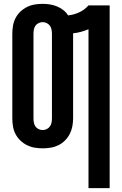

<svg xmlns="http://www.w3.org/2000/svg" viewBox="-20 -763 634 998"><path d="M440 215V-611Q421 -603 401 -597.5Q381 -592 360 -590V-148Q360 -127 356 -106Q352 -85 342.5 -66.5Q333 -48 318 -33Q303 -18 284 -8.5Q265 1 244 4.5Q223 8 202 8Q181 8 160 4.5Q139 1 120 -8.5Q101 -18 85.5 -33Q70 -48 60.5 -66.5Q51 -85 47.5 -106Q44 -127 44 -148V-587Q44 -608 47.5 -629Q51 -650 60.5 -668.5Q70 -687 85.5 -702Q101 -717 120 -726.5Q139 -736 160 -739.5Q181 -743 202 -743Q221 -743 239.5 -740Q258 -737 275.5 -730Q293 -723 308.5 -711Q324 -699 334 -683Q364 -686 392 -699Q420 -712 440 -735H550V215ZM202 -87Q213 -87 223 -92Q233 -97 239.5 -106Q246 -115 248 -126Q250 -137 250 -148V-587Q250 -598 248 -609Q246 -620 239.5 -629Q233 -638 223 -643Q213 -648 202 -648Q191 -648 180.5 -643Q170 -638 164 -629Q158 -620 156 -609Q154 -598 154 -587V-148Q154 -137 156 -126Q158 -115 164 -106Q170 -97 180.5 -92Q191 -87 202 -87Z"/></svg>

Font: Iosevka QP
Style: Bold
Weight: 700
Designer: Belleve Invis
Foundry: Belleve Invis
Version: Version 20.0.0; ttfautohint (v1.8.4)